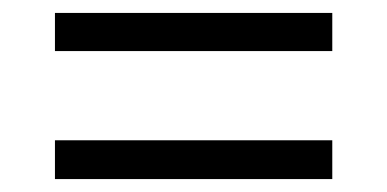

<svg xmlns="http://www.w3.org/2000/svg" viewBox="-20 -505 599 297"><path d="M65 -228V-288H494V-228ZM65 -426V-485H494V-426Z"/></svg>

Font: Noto Serif Khojki Medium
Style: Regular
Weight: 500
Version: Version 2.003